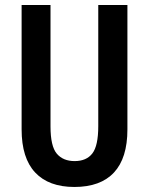

<svg xmlns="http://www.w3.org/2000/svg" viewBox="-20 -734 593 764"><path d="M487 -219Q487 -105 433.5 -47.5Q380 10 276 10Q174 10 120 -47.5Q66 -105 66 -219V-714H181V-231Q181 -152 206 -122.5Q231 -93 277 -93Q324 -93 347.5 -123.5Q371 -154 371 -232V-714H487Z"/></svg>

Font: Noto Sans Gujarati UI ExtraCondensed SemiBold
Style: Regular
Weight: 600
Width: 2
Designer: Jelle Bosma - Monotype Design Team, Universal Thirst
Foundry: Monotype Imaging Inc.
Version: Version 2.106; ttfautohint (v1.8.4.7-5d5b)